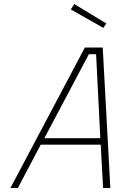

<svg xmlns="http://www.w3.org/2000/svg" viewBox="-20 -937 596 957"><path d="M333 -890 350 -917 510 -820 495 -798ZM403 -700H492L530 0H494L482 -216H183L69 0H32ZM480 -248 459 -667H423L201 -248Z"/></svg>

Font: Cairo ExtraLight
Style: Italic
Weight: 275
Italic angle: -13°
Designer: Mohamed Gaber, Accademia di Belle Arti di Urbino and others
Foundry: Kief Type Foundry, Accademia di Belle Arti di Urbino and others
Version: Version 3.011